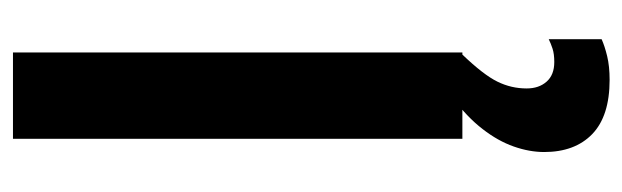

<svg xmlns="http://www.w3.org/2000/svg" viewBox="-362 -392 988 305"><g transform="rotate(-90 132.5 -240.0)"><path d="M64 0V-713.9H201.2V0ZM144 102.1Q144 121.6 154.8 133.8Q165.5 146 186 146Q198.7 146 207 143.3Q215.3 140.6 222.2 137.2V221.2Q211.4 226.1 195.3 230Q179.2 233.9 157.7 233.9Q100.1 233.9 71.5 206.3Q43 178.7 43 129.9Q43 106.4 51.8 81.5Q60.5 56.6 79.6 32Q98.6 7.3 128.9 -15.1L197.8 0Q165.5 33.7 154.8 55.7Q144 77.6 144 102.1Z"/></g></svg>

Font: Open Sans Condensed
Style: Regular
Weight: 400
Width: 3
Designer: Monotype Design Team
Foundry: Monotype Imaging Inc.
Version: Version 3.000